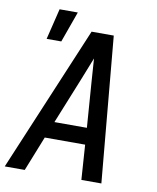

<svg xmlns="http://www.w3.org/2000/svg" viewBox="-90 -886 779 955"><g transform="rotate(10 300.0 -408.5)"><path d="M0 0 309 -735H421L488 0H387L375 -176H171L101 0ZM369 -260 352 -490Q350 -519 348 -548Q346 -577 344 -606Q332 -577 321 -548Q310 -519 298 -490L205 -260ZM95 -661 133 -817H225L169 -661Z"/></g></svg>

Font: Iosevka Custom Medium
Style: Italic
Weight: 500
Italic angle: -9°
Designer: Belleve Invis
Foundry: Belleve Invis
Version: Version 27.0.1